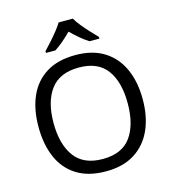

<svg xmlns="http://www.w3.org/2000/svg" viewBox="-135 -1053 1050 1173"><g transform="rotate(-15 390.5 -467.0)"><path d="M720 -358Q720 -247 682.5 -164.5Q645 -82 572 -36Q499 10 391 10Q280 10 206.5 -36Q133 -82 97 -165Q61 -248 61 -359Q61 -469 97 -551Q133 -633 206.5 -679Q280 -725 392 -725Q499 -725 572 -679.5Q645 -634 682.5 -551.5Q720 -469 720 -358ZM156 -358Q156 -223 213 -145.5Q270 -68 391 -68Q513 -68 569 -145.5Q625 -223 625 -358Q625 -493 569 -569.5Q513 -646 392 -646Q271 -646 213.5 -569.5Q156 -493 156 -358ZM435 -944Q447 -922 469.5 -894.5Q492 -867 516.5 -840.5Q541 -814 560 -795V-784H498Q472 -800 444 -823.5Q416 -847 389 -874Q362 -847 335 -824Q308 -801 282 -784H222V-795Q241 -815 264.5 -841Q288 -867 310 -894.5Q332 -922 345 -944Z"/></g></svg>

Font: Noto Sans Gothic
Style: Regular
Weight: 400
Designer: Monotype Design Team
Foundry: Monotype Imaging Inc.
Version: Version 2.001; ttfautohint (v1.8.4.7-5d5b)